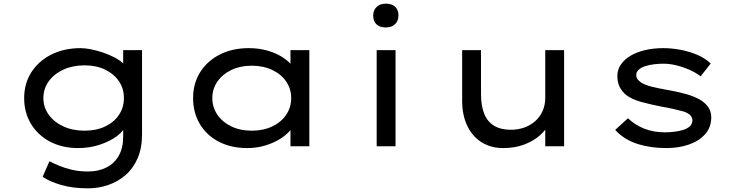

<svg xmlns="http://www.w3.org/2000/svg" viewBox="-20 -799 4010 1049"><path d="M461 230Q377 230 314 211.5Q251 193 213 167L250 82Q271 93 302 106Q333 119 373 128.5Q413 138 461 138Q518 138 561.5 116Q605 94 629 51.5Q653 9 653 -52V-121L664 -114Q658 -85 620.5 -56.5Q583 -28 527 -9Q471 10 407 10Q320 10 253.5 -25Q187 -60 149.5 -122Q112 -184 112 -263Q112 -343 151.5 -404.5Q191 -466 260.5 -501Q330 -536 420 -536Q445 -536 477.5 -529.5Q510 -523 544 -511.5Q578 -500 608 -484Q638 -468 656.5 -449.5Q675 -431 675 -410L653 -402V-525H756V-64Q756 10 732 65.5Q708 121 666.5 157Q625 193 572 211.5Q519 230 461 230ZM442 -85Q506 -85 554.5 -108Q603 -131 630 -171.5Q657 -212 657 -263Q657 -315 630 -355Q603 -395 554.5 -418.5Q506 -442 442 -442Q377 -442 326 -418.5Q275 -395 246 -354.5Q217 -314 217 -263Q217 -213 246 -172.5Q275 -132 326 -108.5Q377 -85 442 -85Z M1331 10Q1242 10 1175 -25Q1108 -60 1071.5 -122Q1035 -184 1035 -263Q1035 -343 1073.5 -404.5Q1112 -466 1181 -501Q1250 -536 1338 -536Q1393 -536 1439.5 -523Q1486 -510 1521 -488Q1556 -466 1575.5 -440.5Q1595 -415 1596 -389H1567V-525H1670V0H1567V-141L1588 -136Q1587 -112 1565.5 -86.5Q1544 -61 1508.5 -39Q1473 -17 1427 -3.5Q1381 10 1331 10ZM1355 -85Q1419 -85 1468 -108.5Q1517 -132 1544 -172.5Q1571 -213 1571 -263Q1571 -313 1544 -353Q1517 -393 1468 -416.5Q1419 -440 1355 -440Q1292 -440 1243.5 -416.5Q1195 -393 1167.5 -353Q1140 -313 1140 -263Q1140 -213 1167.5 -172.5Q1195 -132 1243.5 -108.5Q1292 -85 1355 -85Z M2038 0V-525H2141V0ZM2088 -649Q2055 -649 2037 -666Q2019 -683 2019 -714Q2019 -743 2037.5 -761Q2056 -779 2088 -779Q2121 -779 2139 -762Q2157 -745 2157 -714Q2157 -685 2138.5 -667Q2120 -649 2088 -649Z M2729 10Q2663 10 2612.5 -21Q2562 -52 2533.5 -110.5Q2505 -169 2505 -249V-525H2608V-285Q2608 -221 2625.5 -177.5Q2643 -134 2679.5 -112Q2716 -90 2771 -90Q2810 -90 2844 -102Q2878 -114 2904 -137Q2930 -160 2944.5 -192.5Q2959 -225 2959 -265V-525H3062V0H2959V-110L2977 -122Q2965 -91 2931 -60.5Q2897 -30 2846 -10Q2795 10 2729 10Z M3621 10Q3534 10 3462 -13Q3390 -36 3341 -89L3411 -153Q3449 -116 3500 -96Q3551 -76 3613 -76Q3637 -76 3663 -79Q3689 -82 3712 -89Q3735 -96 3749 -109Q3763 -122 3763 -142Q3763 -174 3714 -190Q3689 -197 3658 -204Q3627 -211 3591 -217Q3531 -229 3482 -242.5Q3433 -256 3401 -280Q3378 -299 3365.5 -324Q3353 -349 3353 -384Q3353 -419 3372.5 -447Q3392 -475 3426 -495Q3460 -515 3505.5 -525.5Q3551 -536 3604 -536Q3649 -536 3697.5 -527Q3746 -518 3789.5 -499.5Q3833 -481 3863 -452L3808 -382Q3782 -402 3747 -417.5Q3712 -433 3675.5 -442Q3639 -451 3605 -451Q3581 -451 3555 -448Q3529 -445 3506.5 -438Q3484 -431 3470 -418.5Q3456 -406 3456 -388Q3456 -376 3463.5 -366Q3471 -356 3483 -348Q3505 -334 3542 -325Q3579 -316 3624 -308Q3678 -299 3727 -285.5Q3776 -272 3810 -251Q3836 -234 3851 -211.5Q3866 -189 3866 -158Q3866 -104 3833 -66.5Q3800 -29 3744.5 -9.5Q3689 10 3621 10Z"/></svg>

Font: Lexend Tera
Style: Regular
Weight: 400
Designer: Bonnie Shaver-Troup, Thomas Jockin
Foundry: Lexend
Version: Version 1.007